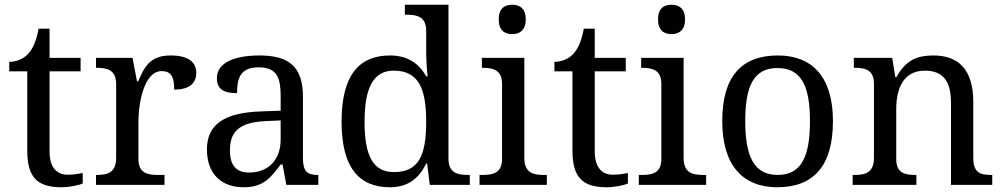

<svg xmlns="http://www.w3.org/2000/svg" viewBox="-20 -780 4234 810"><path d="M240 10C272 10 312 2 329 -6V-50C308 -46 289 -43 265 -43C219 -43 189 -74 189 -142V-479H320V-536H189V-659H143C133 -608 120 -575 97 -551C75 -528 43 -519 19 -519V-479H95V-145C95 -30 139 10 240 10Z M385 0H674V-42H646C602 -42 564 -50 564 -109V-266C564 -343 587 -480 662 -480C701 -480 715 -457 715 -402C782 -402 808 -431 808 -473C808 -519 773 -546 700 -546C612 -546 589 -497 563 -437H558L539 -536H385V-494H388C432 -494 470 -485 470 -426V-114C470 -51 433 -42 388 -42H385Z M1008 10C1091 10 1122 -30 1164 -86H1172L1188 0H1323V-42H1320C1275 -42 1258 -58 1258 -114V-373C1258 -500 1197 -546 1075 -546C976 -546 895 -519 895 -450C895 -404 924 -387 980 -387C980 -450 994 -496 1071 -496C1153 -496 1164 -445 1164 -373V-313L1081 -310C928 -305 853 -256 853 -150C853 -41 919 10 1008 10ZM1031 -52C976 -52 950 -83 950 -145C950 -223 987 -264 1100 -269L1164 -272V-191C1164 -106 1112 -52 1031 -52Z M1625 10C1703 10 1748 -29 1778 -90H1782L1793 0H1962V-42H1954C1910 -42 1872 -51 1872 -110V-760H1688V-718H1696C1740 -718 1778 -709 1778 -650V-568C1778 -536 1780 -491 1784 -458H1778C1749 -510 1702 -546 1625 -546C1493 -546 1421 -460 1421 -267C1421 -75 1493 10 1625 10ZM1642 -54C1553 -54 1518 -124 1518 -266C1518 -406 1553 -482 1641 -482C1746 -482 1778 -406 1778 -267C1778 -123 1746 -54 1642 -54Z M2141 -636C2172 -636 2198 -652 2198 -698C2198 -745 2172 -760 2141 -760C2109 -760 2084 -745 2084 -698C2084 -652 2109 -636 2141 -636ZM2003 0H2287V-42H2274C2229 -42 2192 -51 2192 -114V-536H2013V-494H2016C2060 -494 2098 -485 2098 -426V-109C2098 -50 2060 -42 2016 -42H2003Z M2540 10C2572 10 2612 2 2629 -6V-50C2608 -46 2589 -43 2565 -43C2519 -43 2489 -74 2489 -142V-479H2620V-536H2489V-659H2443C2433 -608 2420 -575 2397 -551C2375 -528 2343 -519 2319 -519V-479H2395V-145C2395 -30 2439 10 2540 10Z M2813 -636C2844 -636 2870 -652 2870 -698C2870 -745 2844 -760 2813 -760C2781 -760 2756 -745 2756 -698C2756 -652 2781 -636 2813 -636ZM2675 0H2959V-42H2946C2901 -42 2864 -51 2864 -114V-536H2685V-494H2688C2732 -494 2770 -485 2770 -426V-109C2770 -50 2732 -42 2688 -42H2675Z M3259 10C3413 10 3494 -81 3494 -269C3494 -456 3406 -546 3262 -546C3107 -546 3027 -456 3027 -269C3027 -81 3115 10 3259 10ZM3261 -42C3161 -42 3124 -120 3124 -269C3124 -418 3160 -493 3260 -493C3360 -493 3397 -418 3397 -269C3397 -120 3361 -42 3261 -42Z M3577 0H3846V-42H3841C3797 -42 3761 -50 3761 -109V-320C3761 -406 3791 -482 3882 -482C3963 -482 3992 -432 3992 -345V0H4166V-42H4161C4116 -42 4086 -51 4086 -114V-350C4086 -487 4023 -546 3918 -546C3854 -546 3803 -530 3762 -455H3757L3744 -536H3582V-494H3587C3631 -494 3667 -485 3667 -426V-114C3667 -51 3630 -42 3585 -42H3577Z"/></svg>

Font: Noto Nastaliq Urdu
Style: Regular
Weight: 400
Designer: Monotype Design Team (Patrick Giasson: type design, Kamal Mansour: OpenType code, Glenda Bellarosa). Updated by Simon Co
Foundry: Monotype Imaging Inc., Simon Cozens
Version: Version 3.009